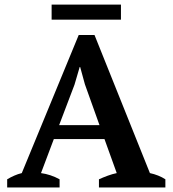

<svg xmlns="http://www.w3.org/2000/svg" viewBox="-20 -828 762 848"><path d="M441.4 -213.9H217.8L161.1 -63.5Q204.1 -57.6 243.2 -36.1V0H11.7V-36.1Q27.3 -45.4 43.5 -52.5Q59.6 -59.6 76.2 -63.5L327.6 -673.3H397.5L642.1 -63.5Q660.6 -59.6 678.5 -52.5Q696.3 -45.4 710.4 -36.1V0H417V-36.1Q435.1 -44.4 455.8 -52Q476.6 -59.6 495.6 -63.5ZM241.2 -275.4H419.4L355 -455.6L334 -532.2H332L309.1 -454.1ZM208 -741.2V-807.6H514.2V-741.2Z"/></svg>

Font: PT Astra Serif
Style: Bold
Weight: 700
Designer: A.Korolkova, I. Chaeva
Foundry: ParaType Ltd
Version: Version 1.002